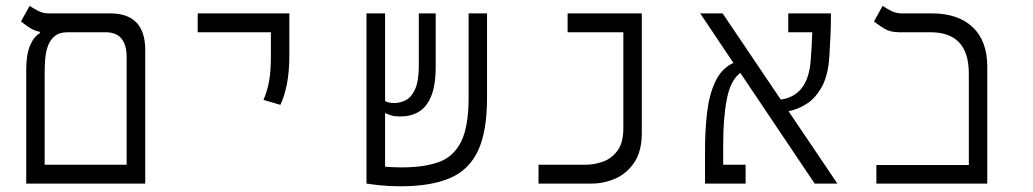

<svg xmlns="http://www.w3.org/2000/svg" viewBox="-20 -632 3556 661"><path d="M70.3 0V-393.1Q70.3 -443.8 83.5 -475.3Q96.7 -506.8 117.2 -517.6V-522.5Q96.7 -526.4 80.6 -537.4Q64.5 -548.3 52.2 -558.1L82 -611.8Q93.3 -604 110.6 -595Q127.9 -585.9 147.5 -585.9H359.4Q480 -585.9 480 -459.5V0ZM212.9 -521Q184.1 -521 168 -507.3Q151.9 -493.7 144.5 -472.4Q137.2 -451.2 135.5 -427.5Q133.8 -403.8 133.8 -383.8V-64.9H416V-435.1Q416 -521 343.3 -521Z M945.3 -271 887.2 -288.1Q899.9 -317.9 906.2 -351.6Q912.6 -385.3 912.6 -441.4V-521H660.6V-585.9H976.1V-441.4Q976.1 -385.3 967.8 -343Q959.5 -300.8 945.3 -271Z M1359.4 9.3Q1319.3 9.3 1288.1 5.9Q1256.8 2.4 1242.2 0H1241.7V-585.9H1305.7V-284.2Q1316.9 -277.3 1337.4 -277.3Q1358.9 -277.3 1378.2 -287.8Q1397.5 -298.3 1409.7 -326.4Q1421.9 -354.5 1421.9 -407.2V-585.9H1480V-404.3Q1480 -337.4 1463.9 -299.6Q1447.8 -261.7 1420.4 -246.3Q1393.1 -231 1358.4 -231Q1340.8 -231 1329.1 -234.1Q1317.4 -237.3 1305.7 -242.7V-58.1Q1317.4 -57.1 1332 -56.4Q1346.7 -55.7 1363.3 -55.7Q1438 -55.7 1489.3 -73.5Q1540.5 -91.3 1566.9 -143.1Q1593.3 -194.8 1593.3 -295.9V-585.9H1656.7V-294.9Q1656.7 -180.2 1626 -113.8Q1595.2 -47.4 1529.5 -19Q1463.9 9.3 1359.4 9.3Z M1834 0V-64.9H1997.1Q2026.4 -64.9 2056.2 -75.7Q2085.9 -86.4 2106 -113.5Q2126 -140.6 2126 -190.4V-521H1934.1V-585.9H2189.5V-174.3Q2189.5 -111.3 2163.8 -73Q2138.2 -34.7 2098.6 -17.3Q2059.1 0 2016.6 0Z M2784.7 0 2528.8 -380.9Q2495.1 -356.4 2482.4 -291.3Q2469.7 -226.1 2469.7 -133.3V-64.9H2546.9V0H2407.2V-117.7Q2407.2 -183.6 2414.3 -244.6Q2421.4 -305.7 2442.6 -351.1Q2463.9 -396.5 2504.9 -415.5L2390.6 -585.9H2467.8L2668 -289.1Q2762.2 -302.7 2771 -424.3Q2772.9 -447.3 2774.2 -471.9Q2775.4 -496.6 2776.4 -521H2693.8V-585.9H2840.8Q2840.8 -547.4 2839.1 -509Q2837.4 -470.7 2835.4 -439.9Q2831.5 -374.5 2810.3 -335Q2789.1 -295.4 2758.3 -275.4Q2727.5 -255.4 2694.8 -249L2862.8 0Z M2997.1 0V-64H3315.4V-378.9Q3315.4 -521 3183.1 -521H3075.7Q3044.9 -521 3024.4 -533.4Q3003.9 -545.9 2988.8 -558.1L3018.6 -611.8Q3029.8 -604 3047.1 -595Q3064.5 -585.9 3084 -585.9H3188Q3278.8 -585.9 3328.9 -538.3Q3378.9 -490.7 3378.9 -402.8V0Z"/></svg>

Font: Cascadia Code NF Light
Style: Regular
Weight: 300
Monospace: yes
Designer: Aaron Bell
Foundry: Saja Typeworks
Version: Version 2404.023; ttfautohint (v1.8.4)